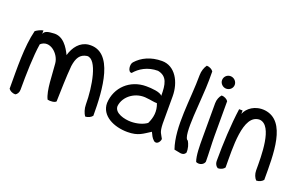

<svg xmlns="http://www.w3.org/2000/svg" viewBox="-81 -965 2139 1358"><g transform="rotate(20 988.5 -286.5)"><path d="M30 8C39 21 58 32 81 32C94 26 105 9 105 -11C105 -132 108 -266 123 -360C183 -415 267 -341 272 -269C280 -192 279 -68 309 -11C331 -6 363 -9 373 -21C376 -111 377 -202 385 -292C394 -354 414 -389 466 -397C542 -402 575 -204 575 -72C575 -40 586 -9 599 10C622 10 643 -2 652 -15C652 -208 636 -494 449 -476C385 -469 345 -416 327 -353C303 -403 260 -475 185 -466C153 -464 123 -461 114 -435V-461C94 -458 70 -445 57 -435C25 -307 30 -148 30 8Z M712 -133C712 -37 814 11 917 11C999 11 1028 -18 1080 -50C1092 -27 1095 -13 1117 7C1148 27 1166 -18 1163 -27C1147 -60 1134 -61 1132 -130V-336C1132 -442 1076 -545 977 -545C892 -545 828 -513 786 -466C767 -447 774 -387 803 -392C838 -434 895 -470 973 -470C1046 -456 1055 -397 1055 -311C1040 -334 973 -339 932 -339C811 -339 718 -253 712 -133ZM789 -137C797 -215 880 -275 968 -261C995 -259 1019 -252 1044 -252C1065 -198 1058 -150 1034 -100C1006 -79 961 -66 915 -66C868 -66 789 -84 789 -137Z M1260 -542C1260 -359 1219 -142 1273 14C1307 18 1341 38 1360 6C1363 -27 1352 -57 1340 -78C1292 -92 1335 -391 1335 -531V-597C1327 -610 1306 -622 1285 -622C1271 -603 1260 -573 1260 -542Z M1421 -563C1421 -538 1443 -516 1469 -516C1496 -516 1517 -537 1517 -562C1517 -588 1495 -610 1468 -610C1442 -610 1421 -589 1421 -563ZM1431 -130C1431 -75 1431 2 1447 44C1475 57 1506 41 1511 18C1511 -41 1506 -116 1506 -172V-435C1498 -448 1477 -460 1456 -460C1442 -446 1431 -420 1431 -393Z M1581 -12C1581 8 1592 26 1606 33C1628 33 1648 22 1656 9C1656 -131 1641 -391 1768 -391C1869 -382 1866 -154 1866 -45C1866 -18 1877 8 1891 22C1913 22 1933 11 1943 -2C1943 -194 1950 -445 1780 -466C1705 -474 1649 -432 1631 -385V-411H1605C1588 -289 1581 -145 1581 -12Z"/></g></svg>

Font: Snowfall
Style: Regular
Weight: 400
Designer: Jasper
Foundry: Cannot Into Space Fonts
Version: Version 0.9